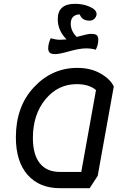

<svg xmlns="http://www.w3.org/2000/svg" viewBox="-20 -959 645 1004"><path d="M269 -676Q247 -676 239.5 -684Q232 -692 232 -707Q232 -729 245 -759Q273 -751 293 -751Q304 -751 328 -753Q282 -799 282 -859Q282 -939 372 -939Q416 -939 451 -923Q486 -907 485 -884Q484 -870 471.5 -859Q459 -848 436 -852Q409 -855 396 -884Q350 -881 350 -835Q350 -797 381 -766Q439 -782 456 -782Q479 -782 486.5 -774.5Q494 -767 494 -752Q494 -725 481 -699Q458 -706 431 -706Q396 -706 343 -691Q290 -676 269 -676ZM293 25Q186 25 124.5 -44.5Q63 -114 63 -241Q63 -402 157.5 -503Q252 -604 384 -604Q455 -604 506 -574.5Q557 -545 575 -507L491 -40L449 25ZM293 -60H405L482 -488Q446 -519 381 -519Q283 -519 217.5 -439.5Q152 -360 152 -237Q152 -151 188 -105.5Q224 -60 293 -60Z"/></svg>

Font: Lemonada Light
Style: Regular
Weight: 300
Designer: Mohamed Gaber (Arabic), Eduardo Tunni (Latin)
Foundry: Kief Type Foundry
Version: Version 4.004